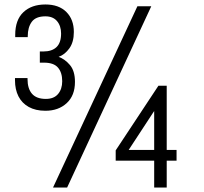

<svg xmlns="http://www.w3.org/2000/svg" viewBox="-20 -838 910 858"><path d="M183 -343Q139 -343 108.5 -360Q78 -377 62.5 -407.5Q47 -438 47 -479V-489H103V-485Q103 -442 123 -419Q143 -396 185 -396Q221 -396 239.5 -418Q258 -440 258 -475Q258 -514 239 -536Q220 -558 177 -558H158V-608H174Q212 -608 232.5 -627.5Q253 -647 253 -688Q253 -722 235 -743.5Q217 -765 183 -765Q140 -765 122 -740.5Q104 -716 104 -676V-672H48V-682Q48 -749 84.5 -783.5Q121 -818 183 -818Q243 -818 276.5 -784.5Q310 -751 310 -695Q310 -650 290 -622Q270 -594 242 -584Q270 -574 292.5 -547.5Q315 -521 315 -472Q315 -411 278 -377Q241 -343 183 -343ZM217 0 594 -810H656L280 0ZM669 0V-120H497V-166L688 -455H725V-168H769V-120H725V0ZM555 -168H669V-342Z"/></svg>

Font: Oswald Light
Style: Regular
Weight: 300
Designer: Vernon Adams
Foundry: Vernon Adams
Version: Version 4.103;gftools[0.9.33.dev8+g029e19f]